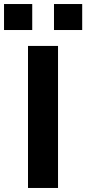

<svg xmlns="http://www.w3.org/2000/svg" viewBox="-33 -933 428 953"><path d="M106 0V-705H255V0ZM235 -784V-913H375V-784ZM-13 -784V-913H127V-784Z"/></svg>

Font: Nunito Sans 10pt Expanded
Style: Bold
Weight: 700
Width: 7
Designer: Vernon Adams
Foundry: Vernon Adams
Version: Version 3.101;gftools[0.9.27]